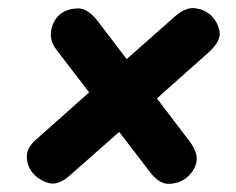

<svg xmlns="http://www.w3.org/2000/svg" viewBox="-20 -559 585 476"><path d="M156 -126.5Q125.5 -99 102.5 -104.8Q79.5 -110.5 63.5 -127.5Q47.5 -145 46.5 -168.8Q45.5 -192.5 70.5 -214L201 -330L120 -435.5Q102 -459 107.2 -485.2Q112.5 -511.5 132 -526Q148.5 -537.5 172.8 -538.2Q197 -539 222.5 -506.5L294 -412.5L414 -518.5Q441 -542 464.8 -538.5Q488.5 -535 504 -520Q521 -502.5 524.5 -479.8Q528 -457 496.5 -428.5L369 -315L452 -206Q472 -178 466.5 -155.2Q461 -132.5 440 -116.5Q423 -104 399 -103.2Q375 -102.5 352.5 -131.5L275.5 -232Z"/></svg>

Font: Edu VIC WA NT Hand
Style: Regular
Weight: 400
Designer: Tina and Corey Anderson, Eben Sorkin, Mirko Velimirovic
Foundry: Google for Education
Version: Version 1.000